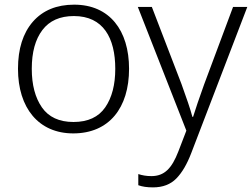

<svg xmlns="http://www.w3.org/2000/svg" viewBox="-20 -562 1080 823"><path d="M533.2 -267.1C533.2 -431.2 450.2 -542 297.9 -542C222.7 -542 163.6 -517.6 121.1 -469.2C78.6 -420.4 57.1 -353 57.1 -267.1C57.1 -98.6 146 9.8 293.9 9.8C448.2 9.8 533.2 -100.1 533.2 -267.1ZM778.8 -2 744.6 86.9C716.8 159.2 685.1 192.9 628.9 192.9C607.4 192.9 588.9 189.5 572.8 184.1V231.9C590.3 238.3 610.4 241.2 635.7 241.2C677.7 241.2 710.9 228.5 735.8 203.1C760.7 177.7 781.7 141.6 799.8 94.2L1040 -532.2H979L855 -200.2C833.5 -140.6 817.9 -94.2 807.6 -61H804.7C795.4 -96.7 779.3 -142.1 757.8 -202.1L630.9 -532.2H570.8ZM116.2 -267.1C116.2 -337.9 131.3 -393.1 161.6 -433.1C191.9 -473.1 236.8 -493.2 296.9 -493.2C422.9 -493.2 474.1 -398.9 474.1 -267.1C474.1 -199.2 460 -144 431.2 -102.1C402.3 -60.1 356.9 -39.1 294.9 -39.1C233.9 -39.1 188.5 -60.1 159.7 -101.6C130.9 -143.1 116.2 -198.2 116.2 -267.1Z"/></svg>

Font: Noto Reveo Sans
Style: Regular
Weight: 300
Designer: Monotype Design Team
Foundry: Monotype Imaging Inc.
Version: Version 2.007